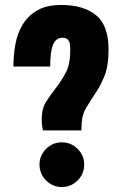

<svg xmlns="http://www.w3.org/2000/svg" viewBox="-20 -718 491 773"><path d="M308 -193V-204Q308 -251 325 -280.5Q342 -310 362.5 -340Q383 -370 400 -410.5Q417 -451 417 -519Q417 -616 366.5 -657Q316 -698 227 -698Q168 -698 130.5 -676.5Q93 -655 71.5 -619.5Q50 -584 42 -539.5Q34 -495 34 -450H182Q182 -510 193.5 -538Q205 -566 232 -566Q242 -566 248 -562.5Q254 -559 257.5 -552.5Q261 -546 262 -537Q263 -528 263 -517Q263 -460 245 -426Q227 -392 205.5 -364.5Q184 -337 166 -309Q148 -281 148 -237Q148 -221 150 -208Q152 -195 153 -193ZM229 35Q266 35 292.5 8.5Q319 -18 319 -56Q319 -92 292.5 -118.5Q266 -145 229 -145Q192 -145 165.5 -118.5Q139 -92 139 -56Q139 -18 165.5 8.5Q192 35 229 35Z"/></svg>

Font: Secuela Black
Style: Regular
Weight: 900
Designer: Fernando Haro
Foundry: deFharo
Version: Version 1.704